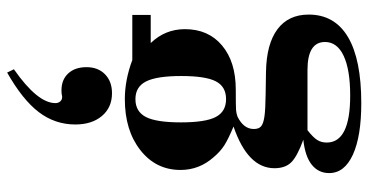

<svg xmlns="http://www.w3.org/2000/svg" viewBox="-268 -566 1036 540"><g transform="rotate(-90 250.0 -296.0)"><path d="M478 -390.1H398.9Q438 -349.6 438 -293.9Q438 -228 392.1 -189.5Q346.2 -150.9 268.1 -150.9Q220.2 -150.9 210.7 -150.1Q201.2 -149.4 191.9 -146Q157.2 -128.9 157.2 -100.1Q157.2 -85.9 164.8 -79.6Q172.4 -73.2 192.1 -70.3Q211.9 -67.4 254.9 -66.9L317.9 -65.9Q396.5 -64.5 437.7 -33.7Q479 -2.9 479 54.2Q479 127 416 164.6Q353 202.1 230 202.1Q136.7 202.1 85 178.5Q33.2 154.8 33.2 111.8Q33.2 81.5 56.9 62.7Q80.6 43.9 127 39.1Q80.1 22 63.5 5.1Q46.9 -11.7 46.9 -42Q46.9 -117.2 164.1 -157.2Q128.9 -171.9 111.3 -183.1Q93.8 -194.3 78.1 -212.9Q42 -253.4 42 -306.2Q42 -375.5 97.7 -419.2Q153.3 -462.9 241.2 -462.9Q294.9 -462.9 351.1 -441.9H478ZM323.2 50.8H153.8Q133.3 66.9 126.2 78.4Q119.1 89.8 119.1 105Q119.1 170.9 251 170.9Q323.7 170.9 362.8 152.6Q401.9 134.3 401.9 100.1Q401.9 50.8 323.2 50.8ZM241.2 -433.1Q206.1 -433.1 190.9 -403.6Q175.8 -374 175.8 -305.2Q175.8 -236.3 190.9 -207.3Q206.1 -178.2 241.2 -178.2Q276.4 -178.2 291.3 -207Q306.2 -235.8 306.2 -304.2Q306.2 -373 291 -403.1Q275.9 -433.1 241.2 -433.1ZM315.9 -793.9 325.2 -774.9Q230 -708.5 230 -658.2Q230 -649.9 234.9 -644.5Q239.7 -639.2 247.1 -639.2Q250 -639.2 252.9 -640.1Q257.8 -641.1 266.1 -641.1Q295.9 -641.1 313.5 -622.1Q331.1 -603 331.1 -570.8Q331.1 -538.1 311 -518.6Q291 -499 257.8 -499Q217.8 -499 193.8 -527.3Q169.9 -555.7 169.9 -602.1Q169.9 -659.2 204.6 -704.8Q239.3 -750.5 315.9 -793.9Z"/></g></svg>

Font: Accordance
Style: Bold
Weight: 700
Version: Version 1.2 (build January 31, 2020) Miklal Software Solutio